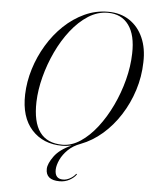

<svg xmlns="http://www.w3.org/2000/svg" viewBox="-60 -759 795 1006"><g transform="rotate(5 337.5 -256.5)"><path d="M467.5 -710.5Q533 -710.5 580.2 -679.2Q627.5 -648 652.2 -592.2Q677 -536.5 674.5 -462.5Q673 -387 650.2 -315.5Q627.5 -244 588.2 -182.8Q549 -121.5 497 -76.5Q445 -31.5 384.5 -8.5Q345 6 319 31.5Q293 57 280 85.2Q267 113.5 266 136.5Q264.5 186 308.5 186Q326 186 344 176.2Q362 166.5 372.5 153Q376 149.5 378.5 150Q380 151 377 155.5Q366 171 343 183.8Q320 196.5 291 196.5Q217.5 196.5 219 137Q220 109.5 248 70.8Q276 32 338 4.5Q322 7.5 310.2 8.8Q298.5 10 288 10Q188 10 128.2 -56Q68.5 -122 72 -241.5Q74 -308.5 94.8 -375.8Q115.5 -443 151.8 -503.2Q188 -563.5 237 -610Q286 -656.5 344.5 -683.5Q403 -710.5 467.5 -710.5ZM134.5 -208Q128.5 4.5 289.5 4.5Q337.5 4.5 383.8 -26.2Q430 -57 470.5 -109.2Q511 -161.5 542.2 -227.2Q573.5 -293 592 -364.2Q610.5 -435.5 612 -503Q615 -600 577 -652.5Q539 -705 467 -705Q413 -705 364.2 -673.8Q315.5 -642.5 274.2 -590Q233 -537.5 202.5 -472.5Q172 -407.5 154.2 -339Q136.5 -270.5 134.5 -208Z"/></g></svg>

Font: Fraunces 144pt Light
Style: Italic
Weight: 300
Italic angle: -16°
Version: Version 1.000;[0bf87f6ff]